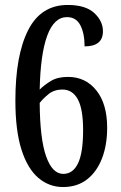

<svg xmlns="http://www.w3.org/2000/svg" viewBox="-20 -744 486 774"><path d="M234 10Q178 10 134.5 -27Q91 -64 66.5 -141Q42 -218 42 -339Q42 -521 93.5 -622.5Q145 -724 253 -724Q325 -724 360 -691.5Q395 -659 395 -618Q395 -557 321 -557Q321 -609 304 -642Q287 -675 250 -675Q198 -675 170.5 -600.5Q143 -526 140 -383Q158 -401 185 -417.5Q212 -434 254 -434Q325 -434 368.5 -379.5Q412 -325 412 -229Q412 -159 391 -105Q370 -51 330.5 -20.5Q291 10 234 10ZM235 -43Q274 -43 294.5 -85.5Q315 -128 315 -219Q315 -305 293.5 -344Q272 -383 232 -383Q198 -383 175.5 -364.5Q153 -346 140 -329Q141 -184 166 -113.5Q191 -43 235 -43Z"/></svg>

Font: Noto Serif Hebrew ExtraCondensed Medium
Style: Regular
Weight: 500
Width: 2
Designer: Monotype Design Team
Foundry: Monotype Imaging Inc.
Version: Version 2.004; ttfautohint (v1.8.4.7-5d5b)